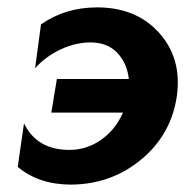

<svg xmlns="http://www.w3.org/2000/svg" viewBox="-20 -490 513 520"><path d="M134 -276H329Q324 -319 298 -346.5Q272 -374 229 -375Q187 -376 145 -356.5Q103 -337 75 -305L91 -424Q157 -470 243 -470Q349 -470 411 -401Q473 -332 459 -230Q444 -126 363 -58.5Q282 9 173 10Q85 10 28 -38L45 -156Q80 -84 168 -84Q215 -84 254 -111.5Q293 -139 313 -185H119Z"/></svg>

Font: Jost* 600 Semi
Style: Italic
Weight: 600
Italic angle: -10°
Version: Version 3.500